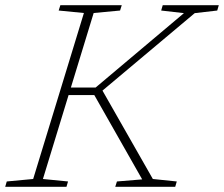

<svg xmlns="http://www.w3.org/2000/svg" viewBox="-47 -718 861 738"><path d="M540.5 -30 632.5 -20.5 626.5 0H396L402.5 -20.5L499.5 -28.5L315.5 -352.5H210L219.5 -381.5H320.5L660 -667.5L572.5 -677.5L578.5 -698H794L788 -677.5L701.5 -667.5L330.5 -356L336.5 -388ZM275.5 -668 178.5 -677.5 185 -698H421L414.5 -677.5L313 -668L118 -30L214.5 -20.5L208.5 0H-27L-21 -20.5L80.5 -30Z"/></svg>

Font: Newsreader 9pt ExtraLight
Style: Italic
Weight: 250
Italic angle: -17°
Designer: Hugues Gentile
Foundry: Production Type
Version: Version 1.003